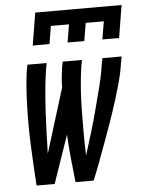

<svg xmlns="http://www.w3.org/2000/svg" viewBox="-53 -782 608 824"><g transform="rotate(-5 251.0 -370.0)"><path d="M317 0H239Q233 -51 228 -102.5Q223 -154 220 -206L149 0H71Q68 -41 66 -81.5Q64 -122 62 -163Q60 -204 59.5 -245Q59 -286 60 -327.5Q61 -369 63.5 -410.5Q66 -452 72 -494L77 -520H160L155 -494Q148 -448 144 -403Q140 -358 137.5 -312.5Q135 -267 133.5 -222Q132 -177 131 -132L217 -410Q217 -431 219 -452Q221 -473 224 -494L229 -520H312L307 -494Q300 -446 296.5 -397.5Q293 -349 292.5 -301Q292 -253 292 -205Q292 -157 294 -110Q309 -158 323.5 -205.5Q338 -253 350.5 -301Q363 -349 375.5 -397.5Q388 -446 395 -494L400 -520H483L478 -494Q472 -452 460.5 -410.5Q449 -369 436 -327.5Q423 -286 408.5 -245Q394 -204 379 -163Q364 -122 349 -81.5Q334 -41 317 0ZM107 -600 130 -740H502L479 -600H407L420 -677H342L329 -600H257L270 -677H192L179 -600Z"/></g></svg>

Font: Iosevka Term Curly Md Obl
Style: Regular
Weight: 500
Italic angle: -9°
Designer: Belleve Invis
Foundry: Belleve Invis
Version: Version 32.3.0